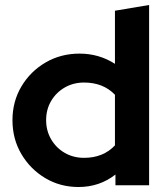

<svg xmlns="http://www.w3.org/2000/svg" viewBox="-20 -743 672 770"><path d="M295 7Q221 7 161 -29Q101 -65 65.5 -125.5Q30 -186 30 -261Q30 -336 66 -396.5Q102 -457 163 -492.5Q224 -528 299 -528Q377 -528 441 -487V-700L578 -723V0H443V-43Q379 7 295 7ZM317 -110Q394 -110 441 -160V-363Q394 -412 317 -412Q274 -412 239.5 -392Q205 -372 185 -338Q165 -304 165 -261Q165 -219 185 -184.5Q205 -150 239.5 -130Q274 -110 317 -110Z"/></svg>

Font: Red Hat Display
Style: Bold
Weight: 700
Designer: Pentagram, MCKL
Foundry: Pentagram, MCKL
Version: Version 1.023; ttfautohint (v1.8.3)